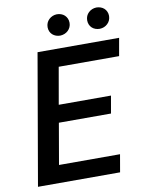

<svg xmlns="http://www.w3.org/2000/svg" viewBox="-96 -961 785 1029"><g transform="rotate(-10 296.5 -446.5)"><path d="M479.5 -318.8H195.8L157.2 -95.7H489.3L472.7 0H25.9L148.9 -710.9H592.8L575.7 -614.3H247.1L211.9 -413.6H496.1ZM225.1 -833.5Q225.6 -858.9 242.9 -875.5Q260.3 -892.1 285.6 -893.1Q297.9 -893.1 308.8 -889.2Q319.8 -885.3 327.9 -877.7Q335.9 -870.1 340.6 -859.6Q345.2 -849.1 345.2 -836.4Q345.2 -823.7 340.3 -813Q335.4 -802.2 327.1 -794.4Q318.8 -786.6 307.9 -782.2Q296.9 -777.8 284.7 -777.3Q272.5 -777.3 261.5 -781.2Q250.5 -785.2 242.4 -792.5Q234.4 -799.8 229.7 -810.3Q225.1 -820.8 225.1 -833.5ZM440.4 -833Q440.9 -858.4 458.3 -874.8Q475.6 -891.1 500.5 -892.1Q512.7 -892.1 523.7 -888.2Q534.7 -884.3 542.7 -877Q550.8 -869.6 555.4 -859.1Q560.1 -848.6 560.1 -835.9Q559.6 -810.5 542.2 -793.9Q524.9 -777.3 499.5 -776.4Q487.3 -776.4 476.3 -780.3Q465.3 -784.2 457.3 -791.7Q449.2 -799.3 444.8 -809.8Q440.4 -820.3 440.4 -833Z"/></g></svg>

Font: Roboto Mono Medium
Style: Italic
Weight: 500
Designer: Google
Version: Version 2.000985; 2015; ttfautohint (v1.3)